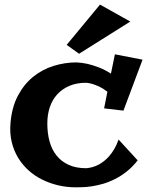

<svg xmlns="http://www.w3.org/2000/svg" viewBox="-20 -780 634 824"><path d="M570.8 -91.8Q548.3 -63 522.9 -43.2Q497.6 -23.4 471.4 -10.5Q445.3 2.4 419.9 9.5Q394.5 16.6 372.6 19.8Q350.6 22.9 333 23.4Q315.4 23.9 305.2 23.9Q266.6 23.9 230 15.4Q193.4 6.8 160.9 -9.3Q128.4 -25.4 102.1 -49.3Q75.7 -73.2 57.4 -103.5Q39.1 -133.8 30.3 -170.7Q21.5 -207.5 24.9 -250Q30.3 -318.8 56.4 -368.4Q82.5 -418 121.8 -450Q161.1 -481.9 209.7 -497.1Q258.3 -512.2 308.1 -512.2Q330.6 -511.2 355.5 -505.9Q376.5 -501 402.8 -491.2Q429.2 -481.4 456.1 -463.9L473.1 -546.9L591.8 -523.9L509.8 -305.2L426.8 -314.9L440.9 -386.2Q422.9 -400.4 406.5 -408Q390.1 -415.5 377.4 -419.4Q362.8 -423.8 350.1 -424.8Q309.1 -424.8 278.1 -411.6Q247.1 -398.4 225.8 -375.2Q204.6 -352.1 193.8 -320.1Q183.1 -288.1 183.1 -250Q183.1 -208.5 192.6 -173.3Q202.1 -138.2 222.7 -112.5Q243.2 -86.9 274.7 -72.5Q306.2 -58.1 350.1 -58.1Q377.9 -60.1 403.8 -73.7Q414.6 -79.6 426.3 -88.6Q438 -97.7 449.2 -110.6Q460.4 -123.5 470.7 -140.9Q481 -158.2 488.8 -181.2ZM539.1 -687.5 319.3 -549.3 266.1 -587.4 409.2 -760.3Z"/></svg>

Font: Peralta
Style: Regular
Weight: 400
Designer: Astigmatic (AOETI)
Foundry: Astigmatic (AOETI)
Version: Version 1.000